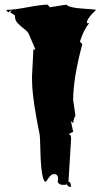

<svg xmlns="http://www.w3.org/2000/svg" viewBox="-20 -762 452 820"><path d="M283.7 -170.4 272.5 14.6Q282.7 14.6 282.7 32.2V37.6Q266.6 34.2 263.2 20V26.9L251 27.3Q242.2 28.3 234.4 23.9Q226.6 19.5 226.6 13.4Q226.6 7.3 227.5 3.9H228.5Q228.5 -18.6 210.9 -18.6Q199.2 -18.6 188.5 -3.2Q177.7 12.2 175.8 14.6Q155.3 13.7 152.3 -126Q150.9 -180.2 149.4 -187.3Q147.9 -194.3 144.3 -213.1Q140.6 -231.9 139.4 -238.3Q138.2 -244.6 135 -262Q131.8 -279.3 130.9 -287.1L127 -310.5Q124.5 -326.2 123.5 -335.7Q122.6 -345.2 120.8 -359.6Q119.1 -374 118.2 -385.3Q116.7 -411.6 116.7 -435.5L122.6 -550.8H131.3L102.5 -617.7Q98.6 -627 83.3 -638.4Q67.9 -649.9 55.7 -662.8Q43.5 -675.8 43.9 -692.4V-696.3L23.9 -709L29.8 -719.7L15.1 -709L5.9 -719.7Q38.1 -719.7 97.4 -731Q156.7 -742.2 183.6 -742.2L192.9 -731L263.2 -742.2Q276.4 -729 329.3 -725.6Q382.3 -722.2 390.6 -719.7Q390.1 -719.2 386.5 -715.8Q382.8 -712.4 381.6 -710.9Q380.4 -709.5 376.7 -706.1Q373 -702.6 371.1 -700.4Q369.1 -698.2 366 -694.6Q362.8 -690.9 361.1 -688.2Q359.4 -685.5 357.2 -682.1Q355 -678.7 353.5 -675.8Q351.1 -669.4 351.1 -663.1H360.8Q338.9 -637.7 321.3 -584.5L331.5 -573.2Q292.5 -428.2 292.5 -334.5L302.2 -267.6Q294.4 -257.3 292.5 -235.8L282.7 -245.6L292.5 -199.2L272.5 -189Q283.7 -189 283.7 -170.4Z"/></svg>

Font: Butcherman
Style: Regular
Weight: 400
Version: Version 001.003